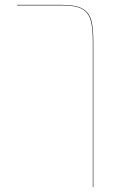

<svg xmlns="http://www.w3.org/2000/svg" viewBox="-20 -577 502 786"><path d="M362 -406V189H360V-406Q360 -464 351 -495Q342 -526 315.5 -540.5Q289 -555 234 -555H50V-557H234Q289 -557 316.5 -542Q344 -527 353 -496Q362 -465 362 -406Z"/></svg>

Font: FiraGO Two
Style: Regular
Weight: 100
Designer: bBox Type
Foundry: bBox Type GmbH
Version: Version 1.001